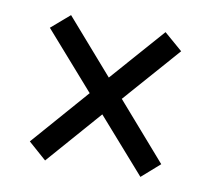

<svg xmlns="http://www.w3.org/2000/svg" viewBox="-55 -621 576 524"><g transform="rotate(10 233.5 -358.5)"><path d="M101 -157 233 -308 365 -158 415 -202 278 -359 415 -515 364 -559 233 -410 102 -560 51 -516 189 -359 51 -201Z"/></g></svg>

Font: Noto Serif Devanagari Condensed
Style: Bold
Weight: 700
Width: 3
Designer: Universal Thirst, Indian Type Foundry and the Monotype Design Team
Foundry: Monotype Imaging Inc.
Version: Version 2.004